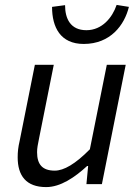

<svg xmlns="http://www.w3.org/2000/svg" viewBox="-20 -750 562 782"><path d="M168 12C226 12 284 -27 335 -74H339L332 0H395L492 -486H415L346 -142C287 -82 240 -55 203 -55C153 -55 131 -80 131 -130C131 -147 134 -161 139 -186L199 -486H122L60 -176C54 -150 52 -132 52 -109C52 -35 86 12 168 12ZM321 -571C430 -571 487 -648 505 -722L455 -730C438 -679 396 -627 332 -627C267 -627 245 -674 245 -729L192 -722C192 -639 226 -571 321 -571Z"/></svg>

Font: Source Sans Pro
Style: Italic
Weight: 400
Italic angle: -11°
Designer: Paul D. Hunt
Foundry: Adobe Systems Incorporated
Version: Version 3.006;hotconv 1.0.111;makeotfexe 2.5.65597